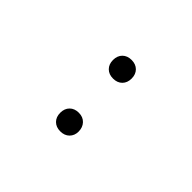

<svg xmlns="http://www.w3.org/2000/svg" viewBox="27 -866 481 481"><g transform="rotate(-45 267.0 -626.0)"><path d="M174 -659Q189 -659 198 -650Q207 -641 207 -626Q207 -611 197.5 -602Q188 -593 173 -593Q159 -593 150 -602Q141 -611 141 -626Q141 -641 150 -650Q159 -659 174 -659ZM361 -659Q376 -659 385 -650Q394 -641 394 -626Q394 -611 385 -602Q376 -593 361 -593Q346 -593 337 -602Q328 -611 328 -626Q328 -641 337 -650Q346 -659 361 -659Z"/></g></svg>

Font: Kantumruy Pro ExtraLight
Style: Regular
Weight: 250
Version: Version 1.002